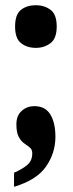

<svg xmlns="http://www.w3.org/2000/svg" viewBox="-20 -564 282 738"><path d="M118 -380Q84 -380 61 -398Q38 -416 38 -462Q38 -509 61 -526.5Q84 -544 118 -544Q150 -544 174 -526.5Q198 -509 198 -462Q198 -416 174 -398Q150 -380 118 -380ZM34 100Q68 85 86 69Q104 53 104 25Q104 11 95 3.5Q86 -4 73.5 -12.5Q61 -21 52 -38Q43 -55 43 -86Q43 -120 63.5 -138Q84 -156 112 -156Q154 -156 173.5 -124Q193 -92 193 -38Q193 24 157 76Q121 128 34 154Z"/></svg>

Font: Noto Serif ExtraCondensed Black
Style: Regular
Weight: 900
Width: 2
Designer: Monotype Design Team
Foundry: Monotype Imaging Inc.
Version: Version 2.015; ttfautohint (v1.8.4.7-5d5b)